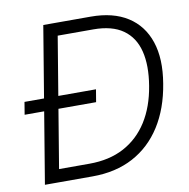

<svg xmlns="http://www.w3.org/2000/svg" viewBox="-81 -807 870 886"><g transform="rotate(-10 354.0 -364.0)"><path d="M281.7 0H95.7L105.5 -60.1H277.8Q371.6 -60.1 440.4 -96.9Q509.3 -133.8 552.5 -202.1Q595.7 -270.5 611.3 -365.7Q627 -459.5 610.1 -527.1Q593.3 -594.7 542 -631.1Q490.7 -667.5 402.8 -667.5H203.6L213.9 -727.5H401.4Q505.9 -727.5 574 -684.1Q642.1 -640.6 669.2 -559.6Q696.3 -478.5 677.2 -365.2Q658.7 -251 606.7 -169.2Q554.7 -87.4 472.9 -43.7Q391.1 0 281.7 0ZM246.1 -727.5 125.5 0H58.6L179.2 -727.5ZM22.5 -334.5 32.2 -393.1H367.2L357.4 -334.5Z"/></g></svg>

Font: Inter 28pt Light
Style: Italic
Weight: 300
Italic angle: -9.3988°
Designer: Rasmus Andersson
Foundry: rsms
Version: Version 4.001;git-66647c0bb